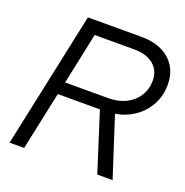

<svg xmlns="http://www.w3.org/2000/svg" viewBox="-126 -815 898 930"><g transform="rotate(20 323.0 -350.0)"><path d="M22 0 171 -700H448Q509 -700 553.5 -678.5Q598 -657 622 -618Q646 -579 646 -525Q646 -469 621.5 -423Q597 -377 554 -346.5Q511 -316 454 -306L553 0H474L378 -301H161L97 0ZM175 -366H398Q449 -366 488 -385.5Q527 -405 549 -440Q571 -475 571 -519Q571 -571 534.5 -601Q498 -631 436 -631H231Z"/></g></svg>

Font: Red Hat Display VF
Style: Italic
Weight: 300
Italic angle: -12°
Designer: Pentagram, MCKL
Foundry: Pentagram, MCKL
Version: Version 1.010